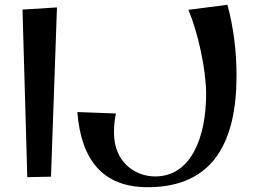

<svg xmlns="http://www.w3.org/2000/svg" viewBox="-20 -739 1062 802"><path d="M74 -699 94 1 193 -1 218 -708ZM597 43C877 43 968 -155 968 -423C968 -522 956 -623 930 -719L767 -698C806 -606 841 -450 841 -347C841 -163 777 -2 628 -2C548 -2 456 -58 456 -186C456 -213 459 -239 464 -265L303 -271C319 -70 410 43 597 43Z"/></svg>

Font: Original Surfer
Style: Regular
Weight: 400
Designer: Astigmatic (AOETI)
Foundry: Astigmatic (AOETI)
Version: Version 1.001